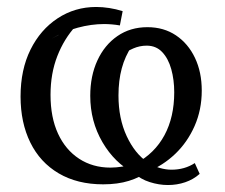

<svg xmlns="http://www.w3.org/2000/svg" viewBox="-20 -519 646 551"><path d="M276 10Q202 10 148.5 -21.5Q95 -53 67 -110Q39 -167 39 -242Q39 -319 67.5 -376.5Q96 -434 145.5 -466.5Q195 -499 256 -499Q274 -499 293.5 -496Q313 -493 332 -487L324 -446Q313 -448 301 -449Q289 -450 279 -450Q242 -450 203 -439.5Q164 -429 128 -408L198 -445Q164 -408 144.5 -358Q125 -308 125 -247Q125 -182 146.5 -135.5Q168 -89 207 -63.5Q246 -38 297 -38Q313 -38 332 -41Q351 -44 370 -50Q424 -79 452 -131Q480 -183 480 -254Q480 -290 471.5 -320.5Q463 -351 445.5 -369.5Q428 -388 401 -388Q381 -388 362.5 -380Q344 -372 321 -359L358 -386Q339 -358 329.5 -323Q320 -288 320 -245Q320 -179 343.5 -128.5Q367 -78 404 -53Q421 -42 438.5 -37Q456 -32 472 -32Q510 -32 539 -51L553 -20Q535 -4 511.5 4Q488 12 462 12Q436 12 409.5 3.5Q383 -5 365 -22Q309 -51 274 -111Q239 -171 239 -244Q239 -301 259.5 -345.5Q280 -390 317 -415.5Q354 -441 403 -441Q450 -441 485 -417.5Q520 -394 539.5 -353Q559 -312 559 -259Q559 -204 538.5 -157.5Q518 -111 483 -77.5Q448 -44 403 -26Q382 -10 350 0Q318 10 276 10Z"/></svg>

Font: Piazzolla 24pt Medium
Style: Regular
Weight: 500
Designer: Juan Pablo del Peral
Foundry: Huerta Tipografica
Version: Version 2.005